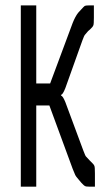

<svg xmlns="http://www.w3.org/2000/svg" viewBox="-20 -696 378 716"><path d="M57.6 -675.8H115.2V-384.8H167L251 -610.4Q260.7 -634.8 271.5 -648.4L283.2 -661.1Q293 -671.9 295.9 -673.8Q298.8 -675.8 310.5 -675.8H330.1V-629.9Q330.1 -605.5 328.1 -601.6Q326.2 -595.7 315.4 -585.9L308.6 -580.1Q305.7 -577.1 296.9 -566.4Q293.9 -563.5 287.1 -544.9L223.6 -367.2Q213.9 -342.8 208 -342.8V-338.9Q213.9 -338.9 223.6 -315.4L291 -133.8Q298.8 -113.3 300.8 -112.3Q305.7 -106.4 313.5 -98.6L319.3 -92.8Q330.1 -83 332 -77.1Q334 -73.2 334 -48.8V0H311.5Q300.8 0 296.9 -2Q293 -3.9 283.2 -14.6L272.5 -27.3Q263.7 -37.1 260.7 -43Q252.9 -62.5 251 -66.4L164.1 -302.7H115.2V0H57.6Z"/></svg>

Font: Vancouver Drive
Style: Regular
Weight: 400
Designer: Valery Zaveryaev
Foundry: Cyreal (www.cyreal.org)
Version: Version 1.06